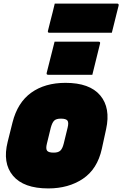

<svg xmlns="http://www.w3.org/2000/svg" viewBox="-20 -1033 683 1073"><path d="M346 -570Q481 -570 540 -500Q599 -430 573 -311L549 -201Q524 -88 443.5 -34Q363 20 250 20Q112 20 52.5 -51Q-7 -122 23 -241L50 -349Q78 -460 154.5 -515Q231 -570 346 -570ZM320 -370Q295 -370 283.5 -359.5Q272 -349 264 -320L242 -230Q235 -202 243 -191Q251 -180 280 -180Q305 -180 317 -191Q329 -202 336 -230L358 -320Q365 -348 357 -359Q349 -370 320 -370ZM285 -800H531Q542 -800 539 -789L496 -615H250Q238 -615 241 -626ZM286 -1013H634Q645 -1013 643 -1002Q638 -983 631 -954.5Q624 -926 617 -898Q610 -870 605 -850H256Q245 -850 248 -861Q253 -881 260 -909Q267 -937 274.5 -965.5Q282 -994 286 -1013Z"/></svg>

Font: Recursive Sn Lnr St XBk
Style: Italic
Weight: 1000
Italic angle: -15°
Version: Version 1.079;hotconv 1.0.112;makeotfexe 2.5.65598; ttfautoh